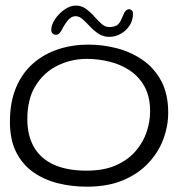

<svg xmlns="http://www.w3.org/2000/svg" viewBox="-20 -662 681 706"><path d="M299.5 24.5Q244 24.5 193 11.8Q142 -1 102.2 -29Q62.5 -57 39.5 -102.5Q16.5 -148 16.5 -214Q16.5 -286.5 39 -340Q61.5 -393.5 101.5 -428.5Q141.5 -463.5 193.8 -480.8Q246 -498 305.5 -498Q357 -498 408.8 -484.8Q460.5 -471.5 503.5 -442.2Q546.5 -413 572.5 -365Q598.5 -317 598.5 -247.5Q598.5 -197.5 580.2 -149.2Q562 -101 525 -61.8Q488 -22.5 432 1Q376 24.5 299.5 24.5ZM298.5 -34.5Q362.5 -34.5 407 -54.5Q451.5 -74.5 479.2 -107Q507 -139.5 519.5 -177.5Q532 -215.5 532 -252.5Q532 -306 511.8 -343Q491.5 -380 458 -402.5Q424.5 -425 383 -435.2Q341.5 -445.5 299 -445.5Q243 -445.5 193 -421.5Q143 -397.5 111.8 -348.5Q80.5 -299.5 80.5 -223.5Q80.5 -163.5 105 -121Q129.5 -78.5 178 -56.5Q226.5 -34.5 298.5 -34.5ZM186 -534Q178.5 -534 173.5 -538.8Q168.5 -543.5 168.5 -552Q168.5 -570.5 182.2 -591.2Q196 -612 217 -626.8Q238 -641.5 259 -641.5Q279.5 -641.5 296 -629.5Q312.5 -617.5 326.2 -602Q340 -586.5 353.2 -574.5Q366.5 -562.5 381 -562.5Q399.5 -562.5 410.2 -569.2Q421 -576 429.5 -598.5Q436.5 -616.5 442.2 -622.2Q448 -628 455.5 -628Q460.5 -628 464.8 -624Q469 -620 469 -611Q469 -587.5 456.5 -568.2Q444 -549 424.2 -537.8Q404.5 -526.5 382 -526.5Q359.5 -526.5 342.2 -538Q325 -549.5 311 -564.5Q297 -579.5 284.2 -591Q271.5 -602.5 258 -602.5Q243 -602.5 231 -588.8Q219 -575 207.5 -553Q202.5 -543 197.2 -538.5Q192 -534 186 -534Z"/></svg>

Font: Gluten ExtraLight
Style: Regular
Weight: 250
Designer: Tyler Finck
Foundry: Etcetera Type Company
Version: Version 1.300